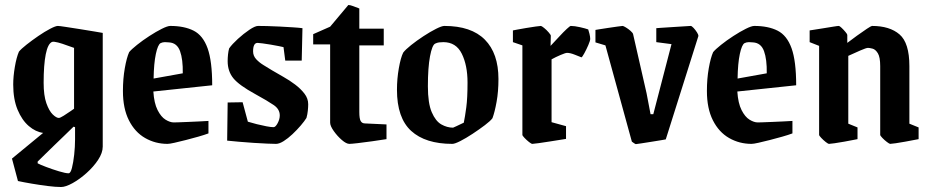

<svg xmlns="http://www.w3.org/2000/svg" viewBox="-20 -567 3731 770"><path d="M225 183Q203 183 171.5 179Q140 175 107.5 169.5Q75 164 52 159L28 69L153 -34Q123 -38 95.5 -61.5Q68 -85 50.5 -127Q33 -169 33 -228Q33 -260 39.5 -298.5Q46 -337 56 -360Q65 -371 86.5 -388Q108 -405 133.5 -422.5Q159 -440 181 -451.5Q203 -463 212 -463Q218 -463 244 -459Q270 -455 302 -450Q334 -445 360 -440.5Q386 -436 392 -435V21Q392 46 373.5 74Q355 102 327 127Q299 152 271 167.5Q243 183 225 183ZM216 -94Q221 -94 235.5 -103Q250 -112 263.5 -121.5Q277 -131 277 -131V-375Q267 -378 248.5 -385Q230 -392 213 -396.5Q196 -401 189 -399Q172 -392 163.5 -349.5Q155 -307 155 -235Q155 -184 166 -153Q177 -122 191.5 -108Q206 -94 216 -94ZM255 128Q263 128 268.5 106.5Q274 85 277.5 53.5Q281 22 281 -8V-57L275 -59Q261 -45 240.5 -25.5Q220 -6 198.5 15Q177 36 159 53.5Q141 71 131 81V88Q140 93 165 102.5Q190 112 216.5 120Q243 128 255 128Z M816 -32Q800 -26 775.5 -19Q751 -12 725.5 -5.5Q700 1 680 5.5Q660 10 652 10Q603 10 562 -13.5Q521 -37 497 -84.5Q473 -132 473 -202Q473 -251 480.5 -293.5Q488 -336 498 -358Q507 -369 529.5 -387Q552 -405 579 -422.5Q606 -440 629 -451.5Q652 -463 663 -463Q719 -463 756.5 -444Q794 -425 812.5 -373.5Q831 -322 831 -225L595 -200Q598 -153 612 -125.5Q626 -98 644 -87Q662 -76 677 -76Q680 -76 696 -76.5Q712 -77 734.5 -78Q757 -79 779 -80Q801 -81 816 -82ZM624 -394Q613 -388 605 -350.5Q597 -313 596 -252L713 -273Q714 -329 702 -362Q690 -395 658 -397Q651 -398 641.5 -398Q632 -398 624 -394Z M1087 10Q1077 10 1052.5 9Q1028 8 997.5 6Q967 4 938.5 1.5Q910 -1 891 -3L893 -156L953 -157L974 -79Q990 -74 1010 -69Q1030 -64 1048.5 -60.5Q1067 -57 1077 -57Q1085 -57 1093.5 -73Q1102 -89 1102 -104Q1102 -129 1078 -145.5Q1054 -162 1003 -190Q939 -225 916 -253Q893 -281 893 -322Q893 -335 894.5 -349Q896 -363 899 -373Q911 -390 934 -411Q957 -432 980 -447.5Q1003 -463 1015 -463Q1028 -463 1051 -462.5Q1074 -462 1101.5 -460.5Q1129 -459 1153.5 -457.5Q1178 -456 1193 -454L1190 -324H1124L1117 -378Q1113 -379 1098.5 -382Q1084 -385 1066 -388Q1048 -391 1033 -393Q1018 -395 1013 -395Q995 -395 995 -361Q995 -343 1007.5 -329.5Q1020 -316 1037.5 -305.5Q1055 -295 1071 -285Q1091 -273 1116 -259Q1141 -245 1163.5 -228Q1186 -211 1201 -191.5Q1216 -172 1216 -149Q1216 -138 1214.5 -123Q1213 -108 1209 -94Q1201 -81 1186 -63.5Q1171 -46 1153 -29Q1135 -12 1117.5 -1Q1100 10 1087 10Z M1381 10Q1369 10 1351 -5.5Q1333 -21 1318.5 -41.5Q1304 -62 1304 -75V-389H1236V-430L1304 -460L1377 -547Q1384 -547 1396 -542.5Q1408 -538 1421 -533V-452H1519V-385H1421V-118Q1421 -91 1426.5 -81.5Q1432 -72 1444 -72L1530 -68V-9Q1505 -5 1473 -0.5Q1441 4 1415 7Q1389 10 1381 10Z M1794 10Q1686 10 1629 -42Q1572 -94 1572 -207Q1572 -251 1579.5 -293.5Q1587 -336 1597 -356Q1606 -368 1628.5 -386Q1651 -404 1678.5 -422Q1706 -440 1729 -451.5Q1752 -463 1762 -463Q1870 -463 1924.5 -408Q1979 -353 1979 -250Q1979 -200 1971.5 -158.5Q1964 -117 1955 -93Q1947 -82 1924.5 -65Q1902 -48 1875.5 -30.5Q1849 -13 1826.5 -1.5Q1804 10 1794 10ZM1797 -55Q1800 -56 1810.5 -61Q1821 -66 1830.5 -70.5Q1840 -75 1840 -75Q1845 -99 1850 -136.5Q1855 -174 1855 -236Q1855 -305 1832 -351.5Q1809 -398 1758 -398Q1749 -398 1741 -397Q1733 -396 1725 -392Q1713 -386 1704.5 -341Q1696 -296 1696 -221Q1696 -153 1711.5 -117Q1727 -81 1750 -68Q1773 -55 1797 -55Z M2115 10Q2111 10 2101.5 2.5Q2092 -5 2083.5 -14Q2075 -23 2075 -26V-385L2037 -398V-445Q2037 -445 2052.5 -448Q2068 -451 2089 -454.5Q2110 -458 2127.5 -460.5Q2145 -463 2149 -463Q2152 -463 2162 -455Q2172 -447 2180.5 -437Q2189 -427 2189 -424L2188 -383Q2205 -401 2222.5 -420Q2240 -439 2253 -451Q2266 -463 2269 -463Q2284 -463 2306 -458Q2328 -453 2339 -449Q2341 -444 2344 -431.5Q2347 -419 2347 -411Q2347 -404 2339.5 -386.5Q2332 -369 2323.5 -353.5Q2315 -338 2312 -337Q2304 -340 2285.5 -347.5Q2267 -355 2254 -355Q2248 -355 2228 -346.5Q2208 -338 2192 -329V-77L2250 -61V-10Q2250 -10 2231.5 -7Q2213 -4 2187.5 0Q2162 4 2141 7Q2120 10 2115 10Z M2530 11Q2528 11 2521 6Q2514 1 2514 1L2408 -385L2368 -397V-447Q2368 -447 2383 -449.5Q2398 -452 2418.5 -455Q2439 -458 2456.5 -460.5Q2474 -463 2477 -463Q2480 -463 2490 -457Q2500 -451 2509 -443Q2518 -435 2519 -430L2573 -193L2589 -109H2600L2673 -390L2612 -398V-454Q2612 -454 2632 -455.5Q2652 -457 2678.5 -458.5Q2705 -460 2726 -461.5Q2747 -463 2750 -463Q2754 -463 2761.5 -455Q2769 -447 2775 -437.5Q2781 -428 2781 -423L2650 -8Q2650 -8 2633 -5Q2616 -2 2593 1.5Q2570 5 2551.5 8Q2533 11 2530 11Z M3158 -32Q3142 -26 3117.5 -19Q3093 -12 3067.5 -5.5Q3042 1 3022 5.5Q3002 10 2994 10Q2945 10 2904 -13.5Q2863 -37 2839 -84.5Q2815 -132 2815 -202Q2815 -251 2822.5 -293.5Q2830 -336 2840 -358Q2849 -369 2871.5 -387Q2894 -405 2921 -422.5Q2948 -440 2971 -451.5Q2994 -463 3005 -463Q3061 -463 3098.5 -444Q3136 -425 3154.5 -373.5Q3173 -322 3173 -225L2937 -200Q2940 -153 2954 -125.5Q2968 -98 2986 -87Q3004 -76 3019 -76Q3022 -76 3038 -76.5Q3054 -77 3076.5 -78Q3099 -79 3121 -80Q3143 -81 3158 -82ZM2966 -394Q2955 -388 2947 -350.5Q2939 -313 2938 -252L3055 -273Q3056 -329 3044 -362Q3032 -395 3000 -397Q2993 -398 2983.5 -398Q2974 -398 2966 -394Z M3305 10Q3301 10 3291.5 2.5Q3282 -5 3273.5 -14Q3265 -23 3265 -26V-383L3227 -398V-445Q3227 -445 3243 -447.5Q3259 -450 3281 -453.5Q3303 -457 3321 -460Q3339 -463 3344 -463Q3347 -463 3355 -455.5Q3363 -448 3370.5 -439Q3378 -430 3378 -427V-395Q3395 -408 3417 -424Q3439 -440 3456.5 -451.5Q3474 -463 3477 -463Q3548 -463 3587.5 -429Q3627 -395 3627 -302V-71L3664 -56V-9Q3664 -9 3648 -6Q3632 -3 3611 1Q3590 5 3572 7.5Q3554 10 3550 10Q3547 10 3537 2.5Q3527 -5 3518.5 -14Q3510 -23 3510 -26V-302Q3510 -338 3500.5 -353.5Q3491 -369 3479 -372Q3467 -375 3461 -375Q3454 -375 3430 -364.5Q3406 -354 3382 -343V-71L3419 -56V-9Q3419 -9 3403.5 -6Q3388 -3 3366.5 1Q3345 5 3327 7.5Q3309 10 3305 10Z"/></svg>

Font: Grenze Gotisch SemiBold
Style: Regular
Weight: 600
Designer: Renata Polastri
Foundry: Omnibus-Type
Version: Version 1.001